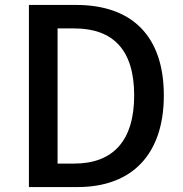

<svg xmlns="http://www.w3.org/2000/svg" viewBox="-20 -735 739 777"><path d="M288 -715H97V22H294C514 22 643 -110 643 -349C643 -589 514 -715 288 -715ZM213 -73V-620H280C438 -620 523 -533 523 -349C523 -166 438 -73 280 -73Z"/></svg>

Font: コーポレート・ロゴ ver3 Medium
Style: Regular
Weight: 500
Designer: [KANA_main] LOGOTYPE.JP [Source Han Sans] Ryoko NISHIZUKA 西塚涼子 (kana, bopomofo & ideographs); Paul D. Hunt (Latin, Greek
Version: Version 12.001;FEAKit 1.0